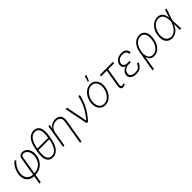

<svg xmlns="http://www.w3.org/2000/svg" viewBox="354 -2393 4231 4231"><g transform="rotate(-45 2469.5 -278.0)"><path d="M222.7 204.1 255.4 9.3Q173.3 4.4 121.6 -33.4Q69.8 -71.3 50 -134Q30.3 -196.8 42.5 -274.9Q51.8 -332.5 74.7 -385.3Q97.7 -438 130.4 -479.7Q163.1 -521.5 202.1 -545.4L222.2 -512.2Q172.9 -475.6 136 -413.8Q99.1 -352.1 86.4 -277.8Q68.8 -174.8 114.3 -106.9Q159.7 -39.1 262.2 -31.7L334 -459.5Q341.3 -505.4 369.9 -529.5Q398.4 -553.7 443.8 -553.2Q500 -553.7 544.2 -517.8Q588.4 -481.9 609.1 -418.7Q629.9 -355.5 616.2 -272.9Q603 -192.9 562.3 -130.9Q521.5 -68.8 454.8 -31.7Q388.2 5.4 298.3 9.3L266.1 204.1ZM305.2 -31.7Q378.9 -36.1 435.3 -68.4Q491.7 -100.6 526.9 -153.6Q562 -206.5 573.2 -273.4Q584.5 -342.3 568.8 -396.5Q553.2 -450.7 518.6 -481.9Q483.9 -513.2 437 -513.2Q384.8 -513.2 375.5 -455.6Z M1116.7 -383.3 1106 -321.3Q1077.6 -154.8 1010 -72.5Q942.4 9.8 842.8 9.8Q742.7 9.8 700.7 -73Q658.7 -155.8 686.5 -321.3L697.3 -383.3Q725.1 -550.3 792.7 -631.8Q860.4 -713.4 960 -713.4Q1061 -713.4 1102.8 -631.3Q1144.5 -549.3 1116.7 -383.3ZM1062 -315.9 1064.5 -331.5H731.4L728.5 -315.9Q704.6 -173.3 736.3 -101.8Q768.1 -30.3 846.2 -30.3Q927.2 -30.3 982.7 -103.3Q1038.1 -176.3 1062 -315.9ZM738.3 -372.6H1070.8L1073.7 -388.7Q1098.1 -531.2 1066.9 -602.1Q1035.6 -672.9 957.5 -673.3Q877 -672.9 821 -601.1Q765.1 -529.3 741.2 -388.7Z M1265.6 -353.5 1207 0H1164.6L1254.9 -545.9H1296.4L1279.8 -445.8Q1312.5 -501.5 1362.8 -527.3Q1413.1 -553.2 1470.2 -553.2Q1553.2 -553.2 1598.1 -501.7Q1643.1 -450.2 1628.4 -359.9L1535.2 204.1H1492.2L1585.4 -357.9Q1597.2 -428.7 1564.2 -470.9Q1531.2 -513.2 1461.9 -513.2Q1415 -513.2 1373 -493.2Q1331.1 -473.1 1302.2 -437.3Q1273.4 -401.4 1265.6 -353.5Z M1900.9 0 1790.5 -545.9H1835.9L1933.6 -48.8H1937Q2042 -173.3 2103 -296.6Q2164.1 -419.9 2189 -545.9H2232.9Q2204.1 -400.9 2132.8 -265.1Q2061.5 -129.4 1944.3 0Z M2475.1 11.7Q2415.5 11.7 2371.8 -16.6Q2328.1 -44.9 2304.4 -95Q2280.8 -145 2280.8 -210.9Q2280.8 -273.9 2301.3 -335Q2321.8 -396 2359.4 -445.3Q2397 -494.6 2448.7 -523.9Q2500.5 -553.2 2563 -553.2Q2622.1 -553.2 2665.5 -525.1Q2709 -497.1 2732.9 -447Q2756.8 -397 2756.8 -331.1Q2756.8 -267.6 2736.3 -206.5Q2715.8 -145.5 2678.2 -96.2Q2640.6 -46.9 2588.9 -17.6Q2537.1 11.7 2475.1 11.7ZM2476.1 -28.3Q2529.8 -28.3 2573.5 -54.9Q2617.2 -81.5 2648.7 -125.7Q2680.2 -169.9 2697.3 -223.1Q2714.4 -276.4 2714.4 -329.6Q2714.4 -409.2 2674.6 -461.2Q2634.8 -513.2 2562 -513.2Q2510.3 -513.2 2466.6 -487.3Q2422.9 -461.4 2390.6 -418Q2358.4 -374.5 2340.8 -321Q2323.2 -267.6 2323.2 -211.9Q2323.2 -131.8 2363 -80.1Q2402.8 -28.3 2476.1 -28.3ZM2563 -623.5 2604 -760.3H2649.9L2594.2 -623.5Z M3267.6 -545.9 3260.7 -504.4H3075.2L3006.8 -94.2Q3000.5 -57.1 3011.5 -44.9Q3022.5 -32.7 3043.9 -32.7Q3056.6 -32.7 3070.1 -36.9Q3083.5 -41 3094.7 -47.4L3100.1 -12.2Q3082 -0.5 3063.7 4.2Q3045.4 8.8 3028.3 9.3Q2990.7 8.8 2972.9 -16.8Q2955.1 -42.5 2963.4 -91.8L3031.7 -504.4H2851.1L2857.9 -545.9Z M3442.9 9.8Q3350.1 9.8 3301.8 -33Q3253.4 -75.7 3264.6 -142.1Q3272.5 -189 3306.2 -225.3Q3339.8 -261.7 3397.5 -278.3Q3348.6 -293 3331.5 -325.4Q3314.5 -357.9 3321.3 -400.9Q3333 -470.2 3390.9 -511.5Q3448.7 -552.7 3534.2 -552.7Q3610.4 -552.7 3647 -518.8Q3683.6 -484.9 3690.9 -421.9L3647.5 -410.2Q3642.1 -461.4 3614.5 -487.1Q3586.9 -512.7 3527.8 -512.7Q3460.9 -512.7 3417.5 -482.4Q3374 -452.1 3364.7 -401.9Q3357.4 -355 3386.5 -327.9Q3415.5 -300.8 3481.9 -300.8H3539.6L3534.7 -267.6L3533.7 -261.7H3475.6Q3413.1 -261.7 3366 -228.8Q3318.8 -195.8 3310.1 -142.6Q3301.8 -92.8 3339.8 -61.8Q3377.9 -30.8 3450.7 -30.8Q3523.4 -30.8 3558.8 -61.8Q3594.2 -92.8 3616.7 -148.4L3657.2 -139.6Q3631.3 -71.8 3581.3 -31Q3531.2 9.8 3442.9 9.8Z M3750.5 204.1 3829.6 -273.4Q3843.3 -356.9 3879.9 -420.4Q3916.5 -483.9 3970.5 -519.5Q4024.4 -555.2 4089.8 -555.2Q4156.2 -555.2 4198.2 -520.5Q4240.2 -485.8 4256.1 -424.3Q4272 -362.8 4259.3 -281.2L4256.8 -265.6Q4243.7 -183.6 4207.3 -121.8Q4170.9 -60.1 4116.9 -25.4Q4063 9.3 3997.6 9.3Q3936.5 9.3 3897.9 -25.1Q3859.4 -59.6 3845.7 -120.6L3793 204.1ZM3870.6 -273.4 3870.1 -269.5Q3853 -163.1 3887.2 -96.9Q3921.4 -30.8 3999.5 -30.8Q4053.2 -30.8 4097.9 -60.5Q4142.6 -90.3 4172.9 -143.1Q4203.1 -195.8 4213.9 -265.6L4216.3 -281.2Q4232.9 -385.3 4200 -450.2Q4167 -515.1 4087.4 -515.1Q4034.2 -515.1 3989.3 -484.4Q3944.3 -453.6 3913.3 -399.4Q3882.3 -345.2 3870.6 -273.4Z M4557.6 11.7Q4487.8 11.7 4442.6 -24.4Q4397.5 -60.5 4380.1 -124.3Q4362.8 -188 4376.5 -272Q4390.1 -354 4430.2 -417.2Q4470.2 -480.5 4527.8 -516.6Q4585.4 -552.7 4652.3 -552.7Q4736.3 -552.7 4780 -500.7Q4823.7 -448.7 4827.1 -356.9L4890.1 -545.9H4931.6L4838.9 -272.9L4848.6 0H4807.6L4802.2 -187H4801.3Q4762.2 -79.6 4696.5 -33.9Q4630.9 11.7 4557.6 11.7ZM4799.8 -274.9 4799.3 -293.5Q4798.3 -356 4783.2 -405.5Q4768.1 -455.1 4734.9 -483.9Q4701.7 -512.7 4646 -512.7Q4591.3 -512.7 4544.2 -481.7Q4497.1 -450.7 4464.1 -396.5Q4431.2 -342.3 4419.4 -271.5Q4407.7 -200.2 4421.6 -145.5Q4435.5 -90.8 4472.2 -59.8Q4508.8 -28.8 4564.5 -28.8Q4638.2 -28.8 4697.5 -85.7Q4756.8 -142.6 4791.5 -249.5Z"/></g></svg>

Font: Inter Extra Light
Style: Italic
Weight: 200
Italic angle: -9.39999°
Designer: Rasmus Andersson
Foundry: rsms
Version: Version 4.000;git-3c8e0fc